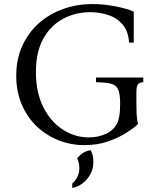

<svg xmlns="http://www.w3.org/2000/svg" viewBox="-20 -700 771 946"><path d="M396 15Q328 15 267 -9.5Q206 -34 159.5 -79Q113 -124 86.5 -187Q60 -250 60 -327Q60 -409 90 -474.5Q120 -540 172 -586Q224 -632 292 -656Q360 -680 436 -680Q490 -680 547.5 -669Q605 -658 639 -643V-490H616Q612 -549 582.5 -581.5Q553 -614 510.5 -627Q468 -640 425 -640Q352 -640 291 -607.5Q230 -575 193.5 -510Q157 -445 157 -345Q157 -245 193 -173Q229 -101 288.5 -62Q348 -23 418 -23Q465 -23 504 -41.5Q543 -60 560 -98Q563 -105 567.5 -127.5Q572 -150 572 -190Q572 -239 561.5 -260.5Q551 -282 525 -288Q499 -294 453 -295V-318H686V-295Q665 -294 658.5 -282.5Q652 -271 652 -248V-190Q652 -163 653 -139Q654 -115 660 -89Q643 -72 605.5 -47.5Q568 -23 515 -4Q462 15 396 15ZM427 40Q435 56 437.5 70.5Q440 85 440 98Q440 133 424 160.5Q408 188 384.5 205Q361 222 336 226V204Q353 190 362 169.5Q371 149 371 132Q371 101 360 79Q374 63 390 53Q406 43 427 40Z"/></svg>

Font: Bona Nova SC
Style: Regular
Weight: 400
Designer: Mateusz Machalski
Foundry: Capitalics
Version: Version 4.001; ttfautohint (v1.8.4.7-5d5b)